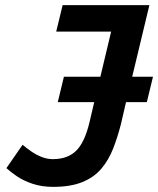

<svg xmlns="http://www.w3.org/2000/svg" viewBox="-20 -713 616 748"><path d="M187 15Q143 15 107 3Q71 -9 45.5 -26.5Q20 -44 5 -58L68 -149Q82 -137 100.5 -124Q119 -111 141 -102Q163 -93 186 -93Q243 -93 276.5 -125.5Q310 -158 329 -238L347 -315H205L229 -414H371L413 -590H199L224 -693H562L495 -414H576L552 -315H471L451 -229Q438 -178 420.5 -133.5Q403 -89 374.5 -55.5Q346 -22 300.5 -3.5Q255 15 187 15Z"/></svg>

Font: Ubuntu Sans Mono SemiBold
Style: Italic
Weight: 600
Italic angle: -13.5°
Monospace: yes
Designer: Dalton Maag Ltd
Foundry: Dalton Maag Ltd
Version: Version 1.006